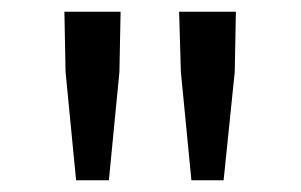

<svg xmlns="http://www.w3.org/2000/svg" viewBox="-20 -791 515 328"><path d="M92 -668 90 -771H186L184 -668L166 -483H110ZM289 -668 286 -771H383L381 -668L362 -483H307Z"/></svg>

Font: Noto Sans SC
Style: Regular
Weight: 400
Designer: Ryoko NISHIZUKA ____ (kana & ideographs); Paul D. Hunt (Latin, Greek & Cyrillic); Wenlong ZHANG ___ (bopomofo); Sandoll 
Foundry: Adobe Systems Incorporated
Version: Version 1.004